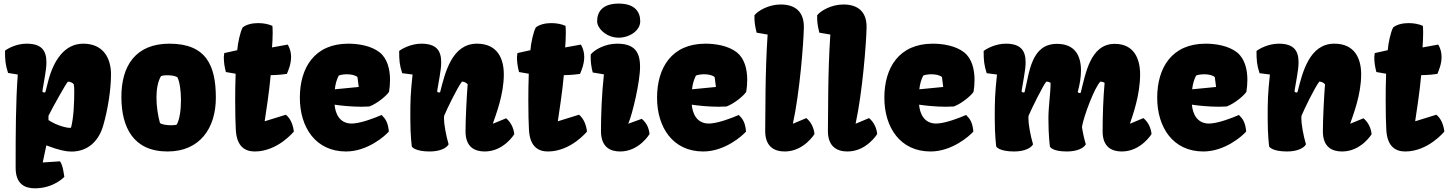

<svg xmlns="http://www.w3.org/2000/svg" viewBox="-20 -817 7904 1048"><path d="M65.4 65.4V99.1C65.4 188 115.7 210.9 170.4 210.9C274.4 210.9 331.1 148.4 331.1 148.4C328.1 131.3 324.2 87.4 307.6 63.5L214.4 69.8L213.4 68.8L232.9 -23.4C301.8 2.9 340.3 10.3 369.6 10.3C460.4 10.3 518.6 -47.4 543 -130.4C568.8 -218.8 585.9 -328.6 585.9 -411.1C585.9 -495.6 546.9 -578.6 434.1 -578.6C332 -578.6 272.5 -486.3 243.7 -376.5C237.8 -355 232.9 -334.5 228 -315.4C227.1 -313 224.6 -312 222.2 -312C217.3 -312 211.4 -315.4 211.4 -318.8C211.4 -319.3 212.4 -328.1 225.1 -400.4C230 -428.7 233.4 -454.6 233.4 -477.1C233.4 -541 207 -578.6 125 -578.6C67.9 -578.6 19.5 -550.8 7.3 -540C7.3 -491.2 9.3 -463.9 23.9 -418.9L77.1 -410.2C65.9 -268.6 65.4 -79.1 65.4 65.4ZM244.6 -161.6V-185.1C267.6 -231.4 340.8 -362.8 350.6 -371.1C364.7 -371.1 376 -365.7 382.8 -356.9C384.8 -345.7 385.3 -333 385.3 -319.8C385.3 -262.2 382.8 -176.8 367.7 -120.1C355.5 -114.7 289.6 -130.9 244.6 -161.6Z M894.5 9.8C1072.3 9.8 1158.2 -119.1 1158.2 -283.7C1158.2 -457 1107.4 -578.6 904.8 -578.6C722.2 -578.6 641.1 -460 642.6 -283.7C644 -122.6 707 9.8 894.5 9.8ZM853 -146C842.8 -182.6 834 -234.4 834 -284.2C834 -328.1 840.8 -370.6 858.4 -400.9C864.7 -404.8 880.9 -406.7 897.9 -406.2C919.4 -405.8 941.9 -401.9 949.2 -393.6C961.4 -367.7 967.8 -318.8 967.8 -269.5C967.8 -217.3 960.4 -164.1 944.8 -137.2C941.4 -134.8 929.2 -133.3 914.6 -133.3C891.1 -133.3 861.3 -137.2 853 -146Z M1267.1 -108.9C1272 -14.6 1319.8 9.8 1370.6 9.8C1496.1 9.8 1584 -99.1 1584 -99.1C1579.6 -133.8 1567.4 -168.5 1540.5 -190.9L1425.8 -155.3L1424.8 -156.2C1431.2 -198.7 1449.7 -316.4 1457.5 -406.7C1500.5 -407.7 1531.7 -411.1 1545.9 -413.6C1553.2 -431.6 1568.8 -466.3 1568.8 -505.9C1568.8 -527.8 1564 -550.8 1550.8 -573.7L1464.8 -558.1C1466.8 -583.5 1468.3 -611.8 1468.3 -637.7C1468.3 -651.4 1467.8 -664.6 1466.8 -675.8C1446.8 -685.1 1418.5 -690.9 1389.6 -690.9C1357.9 -690.9 1326.2 -684.1 1304.7 -667.5C1291 -642.6 1277.8 -581.1 1274.9 -543L1204.1 -527.3C1204.1 -522.5 1201.7 -510.7 1201.7 -506.3C1201.7 -478 1204.6 -456.5 1212.9 -423.8L1266.1 -414.6C1264.2 -362.3 1263.7 -313.5 1263.7 -269.5C1263.7 -200.2 1265.1 -143.1 1267.1 -108.9Z M1868.7 9.8C1985.8 9.8 2081.5 -74.7 2102.5 -99.1C2097.7 -147.9 2085.9 -166.5 2063 -189.5C2018.6 -170.4 1957.5 -147.9 1914.1 -143.6C1909.2 -143.1 1904.3 -142.6 1899.9 -142.6C1830.1 -142.6 1810.1 -201.7 1806.2 -245.6C1838.9 -240.7 1897 -234.4 1953.6 -234.4C1968.3 -234.4 1982.4 -234.9 1996.1 -235.8C2042.5 -253.4 2092.8 -297.9 2103.5 -315.9C2106.9 -336.9 2108.9 -358.9 2108.9 -380.9C2108.9 -439.9 2094.2 -497.6 2052.2 -531.2C2004.9 -568.4 1933.6 -578.6 1880.9 -578.6C1696.3 -578.6 1616.7 -446.8 1616.7 -283.7C1616.7 -121.6 1703.1 9.8 1868.7 9.8ZM1807.6 -329.6C1810.5 -358.4 1817.9 -382.8 1828.6 -403.8C1832.5 -407.7 1853 -411.1 1871.6 -411.6C1894.5 -412.1 1920.9 -406.7 1931.2 -396L1938 -342.3Z M2228 -16.6C2228 -16.6 2243.7 9.8 2325.2 9.8C2380.9 9.8 2417.5 -8.3 2428.7 -29.3C2414.6 -76.7 2403.3 -139.2 2403.3 -171.9C2403.3 -176.8 2403.8 -181.6 2404.3 -185.1C2418.5 -219.7 2476.1 -338.9 2501.5 -371.6C2511.7 -371.1 2522.5 -368.2 2532.7 -356.9C2527.8 -297.9 2521 -168 2521 -100.1C2521 -13.2 2571.8 9.8 2626 9.8C2730 9.8 2787.1 -84.5 2787.1 -84.5C2783.2 -119.1 2769 -148.9 2742.7 -171.4L2671.4 -142.1L2670.4 -143.1C2686 -189.5 2730 -299.3 2730 -411.1C2730 -495.6 2696.3 -578.6 2583.5 -578.6C2446.8 -578.6 2409.2 -420.4 2382.8 -315.4C2381.8 -313 2379.4 -312 2377 -312C2372.1 -312 2366.2 -315.4 2366.2 -318.8C2366.2 -319.3 2367.2 -328.1 2379.9 -400.4C2384.8 -428.7 2388.2 -454.6 2388.2 -477.1C2388.2 -541 2361.8 -578.6 2279.8 -578.6C2222.7 -578.6 2170.9 -549.3 2158.7 -538.6C2158.7 -489.7 2160.6 -462.4 2175.3 -417.5L2231.9 -410.2C2220.2 -299.3 2219.7 -269.5 2219.7 -169.9C2219.7 -72.3 2228 -16.6 2228 -16.6Z M2867.2 -108.9C2872.1 -14.6 2919.9 9.8 2970.7 9.8C3096.2 9.8 3184.1 -99.1 3184.1 -99.1C3179.7 -133.8 3167.5 -168.5 3140.6 -190.9L3025.9 -155.3L3024.9 -156.2C3031.2 -198.7 3049.8 -316.4 3057.6 -406.7C3100.6 -407.7 3131.8 -411.1 3146 -413.6C3153.3 -431.6 3168.9 -466.3 3168.9 -505.9C3168.9 -527.8 3164.1 -550.8 3150.9 -573.7L3064.9 -558.1C3066.9 -583.5 3068.4 -611.8 3068.4 -637.7C3068.4 -651.4 3067.9 -664.6 3066.9 -675.8C3046.9 -685.1 3018.6 -690.9 2989.7 -690.9C2958 -690.9 2926.3 -684.1 2904.8 -667.5C2891.1 -642.6 2877.9 -581.1 2875 -543L2804.2 -527.3C2804.2 -522.5 2801.8 -510.7 2801.8 -506.3C2801.8 -478 2804.7 -456.5 2813 -423.8L2866.2 -414.6C2864.3 -362.3 2863.8 -313.5 2863.8 -269.5C2863.8 -200.2 2865.2 -143.1 2867.2 -108.9Z M3356.9 -611.3C3416 -611.3 3474.6 -649.9 3474.6 -700.7C3474.6 -752.9 3444.8 -797.4 3356.9 -797.4C3269 -797.4 3239.3 -752.9 3239.3 -700.7C3239.3 -662.6 3290 -611.3 3356.9 -611.3ZM3260.3 -102.5C3260.3 -13.7 3310.5 9.8 3365.2 9.8C3469.2 9.8 3525.4 -85.4 3525.4 -85.4C3521.5 -120.1 3509.3 -146 3482.9 -168.5L3410.6 -142.1L3409.7 -143.1C3431.6 -192.9 3473.6 -369.1 3473.6 -452.1C3473.6 -536.6 3440.9 -578.6 3347.7 -578.6C3280.8 -578.6 3223.6 -543.9 3204.6 -520C3204.6 -515.1 3204.1 -510.7 3204.1 -506.3C3204.1 -478 3207 -454.1 3215.3 -421.4L3276.4 -411.1C3264.6 -304.2 3260.3 -190.4 3260.3 -102.5Z M3818.4 9.8C3935.5 9.8 4031.2 -74.7 4052.2 -99.1C4047.4 -147.9 4035.6 -166.5 4012.7 -189.5C3968.3 -170.4 3907.2 -147.9 3863.8 -143.6C3858.9 -143.1 3854 -142.6 3849.6 -142.6C3779.8 -142.6 3759.8 -201.7 3755.9 -245.6C3788.6 -240.7 3846.7 -234.4 3903.3 -234.4C3918 -234.4 3932.1 -234.9 3945.8 -235.8C3992.2 -253.4 4042.5 -297.9 4053.2 -315.9C4056.6 -336.9 4058.6 -358.9 4058.6 -380.9C4058.6 -439.9 4043.9 -497.6 4002 -531.2C3954.6 -568.4 3883.3 -578.6 3830.6 -578.6C3646 -578.6 3566.4 -446.8 3566.4 -283.7C3566.4 -121.6 3652.8 9.8 3818.4 9.8ZM3757.3 -329.6C3760.3 -358.4 3767.6 -382.8 3778.3 -403.8C3782.2 -407.7 3802.7 -411.1 3821.3 -411.6C3844.2 -412.1 3870.6 -406.7 3880.9 -396L3887.7 -342.3Z M4156.7 -108.9C4154.3 -14.6 4208 9.8 4263.7 9.8C4367.7 9.8 4425.8 -85.4 4425.8 -85.4C4421.9 -120.1 4407.7 -149.9 4381.3 -172.4L4309.1 -142.1L4308.1 -143.1C4345.2 -313 4366.2 -582 4367.7 -666C4369.6 -750.5 4323.2 -792.5 4241.2 -792.5C4174.3 -792.5 4117.2 -757.8 4098.1 -733.9C4097.2 -698.2 4100.6 -676.8 4109.9 -638.7L4169.9 -628.4C4155.3 -411.6 4158.7 -197.3 4156.7 -108.9Z M4499 -108.9C4496.6 -14.6 4550.3 9.8 4606 9.8C4710 9.8 4768.1 -85.4 4768.1 -85.4C4764.2 -120.1 4750 -149.9 4723.6 -172.4L4651.4 -142.1L4650.4 -143.1C4687.5 -313 4708.5 -582 4710 -666C4711.9 -750.5 4665.5 -792.5 4583.5 -792.5C4516.6 -792.5 4459.5 -757.8 4440.4 -733.9C4439.5 -698.2 4442.9 -676.8 4452.1 -638.7L4512.2 -628.4C4497.6 -411.6 4501 -197.3 4499 -108.9Z M5059.1 9.8C5176.3 9.8 5272 -74.7 5293 -99.1C5288.1 -147.9 5276.4 -166.5 5253.4 -189.5C5209 -170.4 5147.9 -147.9 5104.5 -143.6C5099.6 -143.1 5094.7 -142.6 5090.3 -142.6C5020.5 -142.6 5000.5 -201.7 4996.6 -245.6C5029.3 -240.7 5087.4 -234.4 5144 -234.4C5158.7 -234.4 5172.9 -234.9 5186.5 -235.8C5232.9 -253.4 5283.2 -297.9 5293.9 -315.9C5297.4 -336.9 5299.3 -358.9 5299.3 -380.9C5299.3 -439.9 5284.7 -497.6 5242.7 -531.2C5195.3 -568.4 5124 -578.6 5071.3 -578.6C4886.7 -578.6 4807.1 -446.8 4807.1 -283.7C4807.1 -121.6 4893.6 9.8 5059.1 9.8ZM4998 -329.6C5001 -358.4 5008.3 -382.8 5019 -403.8C5022.9 -407.7 5043.5 -411.1 5062 -411.6C5085 -412.1 5111.3 -406.7 5121.6 -396L5128.4 -342.3Z M5418 -16.6C5418 -16.6 5433.6 9.8 5515.1 9.8C5570.8 9.8 5607.4 -8.3 5618.7 -29.3C5604.5 -76.7 5593.3 -139.2 5593.3 -171.9C5593.3 -176.8 5593.8 -181.6 5594.2 -185.1C5608.4 -219.7 5679.2 -362.3 5691.4 -371.6C5702.1 -371.1 5709 -368.7 5714.4 -364.3C5714.4 -305.2 5702.6 -237.8 5702.6 -169.9C5702.6 -72.3 5710.9 -16.6 5710.9 -16.6C5710.9 -16.6 5721.7 9.8 5803.2 9.8C5858.9 9.8 5895.5 -8.3 5906.7 -29.3C5897.9 -58.6 5890.1 -93.8 5885.7 -124C5895.5 -184.6 5955.1 -341.3 5986.3 -371.6C5997.1 -371.1 6003.9 -368.7 6009.3 -364.3C6002 -286.1 5998.5 -184.6 5998.5 -100.1C5998.5 -13.2 6049.3 9.8 6103.5 9.8C6207.5 9.8 6265.6 -85.4 6265.6 -85.4C6261.7 -120.1 6247.6 -149.9 6221.2 -172.4L6148.9 -142.1L6147.9 -143.1C6163.6 -189.5 6203.1 -299.3 6203.1 -411.1C6203.1 -495.6 6170.4 -577.6 6064.5 -577.6C5932.1 -577.6 5905.8 -417.5 5879.4 -312.5C5878.4 -310.1 5876 -309.1 5873.5 -309.1C5868.7 -309.1 5862.8 -312.5 5862.8 -315.9C5873.5 -355 5880.4 -395 5880.4 -432.1C5880.4 -512.7 5847.7 -577.6 5749.5 -577.6C5607.4 -577.6 5599.1 -420.4 5572.8 -315.4C5571.8 -313 5569.3 -312 5566.9 -312C5562 -312 5556.2 -315.4 5556.2 -318.8C5556.2 -319.3 5557.1 -328.1 5569.8 -400.4C5574.7 -428.7 5578.1 -454.6 5578.1 -477.1C5578.1 -541 5551.8 -578.6 5469.7 -578.6C5412.6 -578.6 5361.3 -549.3 5349.1 -538.6C5349.1 -489.7 5351.1 -462.4 5365.7 -417.5L5421.9 -410.2C5410.2 -299.3 5409.7 -269.5 5409.7 -169.9C5409.7 -72.3 5418 -16.6 5418 -16.6Z M6548.3 9.8C6665.5 9.8 6761.2 -74.7 6782.2 -99.1C6777.3 -147.9 6765.6 -166.5 6742.7 -189.5C6698.2 -170.4 6637.2 -147.9 6593.8 -143.6C6588.9 -143.1 6584 -142.6 6579.6 -142.6C6509.8 -142.6 6489.7 -201.7 6485.8 -245.6C6518.6 -240.7 6576.7 -234.4 6633.3 -234.4C6647.9 -234.4 6662.1 -234.9 6675.8 -235.8C6722.2 -253.4 6772.5 -297.9 6783.2 -315.9C6786.6 -336.9 6788.6 -358.9 6788.6 -380.9C6788.6 -439.9 6773.9 -497.6 6731.9 -531.2C6684.6 -568.4 6613.3 -578.6 6560.5 -578.6C6376 -578.6 6296.4 -446.8 6296.4 -283.7C6296.4 -121.6 6382.8 9.8 6548.3 9.8ZM6487.3 -329.6C6490.2 -358.4 6497.6 -382.8 6508.3 -403.8C6512.2 -407.7 6532.7 -411.1 6551.3 -411.6C6574.2 -412.1 6600.6 -406.7 6610.8 -396L6617.7 -342.3Z M6907.7 -16.6C6907.7 -16.6 6923.3 9.8 7004.9 9.8C7060.5 9.8 7097.2 -8.3 7108.4 -29.3C7094.2 -76.7 7083 -139.2 7083 -171.9C7083 -176.8 7083.5 -181.6 7084 -185.1C7098.1 -219.7 7155.8 -338.9 7181.2 -371.6C7191.4 -371.1 7202.1 -368.2 7212.4 -356.9C7207.5 -297.9 7200.7 -168 7200.7 -100.1C7200.7 -13.2 7251.5 9.8 7305.7 9.8C7409.7 9.8 7466.8 -84.5 7466.8 -84.5C7462.9 -119.1 7448.7 -148.9 7422.4 -171.4L7351.1 -142.1L7350.1 -143.1C7365.7 -189.5 7409.7 -299.3 7409.7 -411.1C7409.7 -495.6 7376 -578.6 7263.2 -578.6C7126.5 -578.6 7088.9 -420.4 7062.5 -315.4C7061.5 -313 7059.1 -312 7056.6 -312C7051.8 -312 7045.9 -315.4 7045.9 -318.8C7045.9 -319.3 7046.9 -328.1 7059.6 -400.4C7064.5 -428.7 7067.9 -454.6 7067.9 -477.1C7067.9 -541 7041.5 -578.6 6959.5 -578.6C6902.3 -578.6 6850.6 -549.3 6838.4 -538.6C6838.4 -489.7 6840.3 -462.4 6855 -417.5L6911.6 -410.2C6899.9 -299.3 6899.4 -269.5 6899.4 -169.9C6899.4 -72.3 6907.7 -16.6 6907.7 -16.6Z M7546.9 -108.9C7551.8 -14.6 7599.6 9.8 7650.4 9.8C7775.9 9.8 7863.8 -99.1 7863.8 -99.1C7859.4 -133.8 7847.2 -168.5 7820.3 -190.9L7705.6 -155.3L7704.6 -156.2C7710.9 -198.7 7729.5 -316.4 7737.3 -406.7C7780.3 -407.7 7811.5 -411.1 7825.7 -413.6C7833 -431.6 7848.6 -466.3 7848.6 -505.9C7848.6 -527.8 7843.8 -550.8 7830.6 -573.7L7744.6 -558.1C7746.6 -583.5 7748 -611.8 7748 -637.7C7748 -651.4 7747.6 -664.6 7746.6 -675.8C7726.6 -685.1 7698.2 -690.9 7669.4 -690.9C7637.7 -690.9 7606 -684.1 7584.5 -667.5C7570.8 -642.6 7557.6 -581.1 7554.7 -543L7483.9 -527.3C7483.9 -522.5 7481.4 -510.7 7481.4 -506.3C7481.4 -478 7484.4 -456.5 7492.7 -423.8L7545.9 -414.6C7543.9 -362.3 7543.5 -313.5 7543.5 -269.5C7543.5 -200.2 7544.9 -143.1 7546.9 -108.9Z"/></svg>

Font: Kavoon
Style: Regular
Weight: 400
Designer: Viktoriya Grabowska
Foundry: Viktoriya Grabowska
Version: Version 1.002